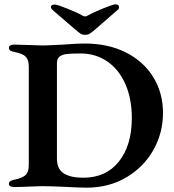

<svg xmlns="http://www.w3.org/2000/svg" viewBox="-20 -860 802 887"><path d="M274 3Q251 2 225 1Q199 0 174 0Q155 0 115 2Q71 4 44 4Q34 4 27.5 0Q21 -4 21 -10Q21 -18 27 -22.5Q33 -27 47 -30Q85 -38 99 -52Q113 -66 113 -98V-550Q113 -583 99.5 -597.5Q86 -612 47 -620Q34 -622 27.5 -626.5Q21 -631 21 -640Q21 -646 27.5 -650Q34 -654 44 -654Q67 -654 113 -652Q155 -650 177 -650Q198 -650 272 -654Q337 -659 370 -659Q480 -659 562 -617.5Q644 -576 688.5 -503Q733 -430 733 -338Q733 -246 688.5 -167Q644 -88 563.5 -40.5Q483 7 379 7Q352 7 274 3ZM589 -315Q589 -404 559 -472Q529 -540 475 -576.5Q421 -613 353 -613Q310 -613 288.5 -610.5Q267 -608 255 -598.5Q243 -589 243 -568V-128Q243 -79 274.5 -59Q306 -39 365 -39Q470 -39 529.5 -114Q589 -189 589 -315ZM361 -788Q369 -784 373 -784Q377 -784 385 -788Q409 -802 456 -821Q503 -840 514 -840Q530 -840 530 -827Q530 -818 522 -813L421 -725Q401 -708 393 -703.5Q385 -699 373 -699Q361 -699 353 -704Q345 -709 326 -725L224 -813Q215 -821 215 -827Q215 -833 220 -836Q225 -839 233 -839Q244 -839 291.5 -820Q339 -801 361 -788Z"/></svg>

Font: EB Garamond SemiBold
Style: Regular
Weight: 600
Designer: Georg Duffner and Octavio Pardo
Foundry: Georg Duffner
Version: Version 1.000